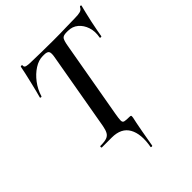

<svg xmlns="http://www.w3.org/2000/svg" viewBox="-240 -772 1086 1086"><g transform="rotate(-45 303.5 -228.5)"><path d="M330 193Q329 197 323 196.5Q317 196 318 192Q334 103 305 51.5Q276 0 200 0H122Q118 0 118 -6Q118 -12 122 -12Q155 -12 172 -18Q189 -24 197.5 -39Q206 -54 211 -81L292 -544Q299 -579 292.5 -590.5Q286 -602 261 -602H249Q217 -602 183.5 -580.5Q150 -559 123.5 -524Q97 -489 84 -446Q83 -443 77.5 -444Q72 -445 73 -448Q77 -462 83.5 -487.5Q90 -513 97 -543Q104 -573 110.5 -601Q117 -629 120 -647Q122 -650 127.5 -649.5Q133 -649 132 -646Q130 -631 145 -628Q160 -625 171 -625Q208 -624 257.5 -623Q307 -622 354 -622Q414 -622 455 -623.5Q496 -625 530 -625Q558 -625 573.5 -629.5Q589 -634 596 -650Q598 -653 603 -652.5Q608 -652 607 -648Q603 -632 596 -604Q589 -576 582.5 -545Q576 -514 571 -487.5Q566 -461 564 -448Q563 -444 557 -444.5Q551 -445 552 -449Q560 -491 548.5 -525.5Q537 -560 512 -581Q487 -602 451 -602H440Q413 -602 405 -589.5Q397 -577 391 -542L310 -81Q304 -47 304 -32.5Q304 -18 315 -15Q326 -12 353 -12Q363 -12 365 -9.5Q367 -7 365 6Q362 21 357.5 41Q353 61 347 96Q341 131 330 193Z"/></g></svg>

Font: Cormorant Garamond Light
Style: Italic
Weight: 300
Italic angle: -10°
Designer: Christian Thalmann (Catharsis Fonts)
Foundry: Catharsis Fonts
Version: Version 4.001